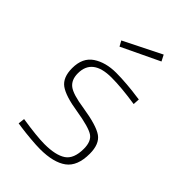

<svg xmlns="http://www.w3.org/2000/svg" viewBox="-220 -823 922 922"><g transform="rotate(45 241.5 -361.5)"><path d="M398 -495 396 -462Q299 -477 231 -477Q102 -477 102 -377Q102 -333 129.5 -311.5Q157 -290 239 -278Q342 -262 379 -236Q416 -210 416 -144Q416 -60 369 -25.5Q322 9 231 9Q206 9 166 5.5Q126 2 98 -2L71 -6L75 -39Q178 -23 229 -23Q305 -23 342 -48Q379 -73 379 -141Q379 -192 350 -211Q321 -230 229 -245Q138 -259 101.5 -285.5Q65 -312 65 -375Q65 -446 112.5 -477.5Q160 -509 231 -509Q265 -509 307 -505.5Q349 -502 374 -498ZM138 -636 330 -732 346 -701 153 -609Z"/></g></svg>

Font: TitilliumMaps29L
Style: 1 wt
Weight: 100
Designer: Campivisivi
Foundry: Accademia di Belle Arti di Urbino and students of MA course of Visual design
Version: Version 001.001